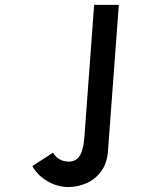

<svg xmlns="http://www.w3.org/2000/svg" viewBox="-20 -730 640 774"><path d="M258.5 -78.5Q285.5 -78.5 300.8 -101.2Q316 -124 320 -174.5L359.5 -710.5H459L415 -118Q411 -70 387 -38.2Q363 -6.5 328 8.8Q293 24 256 24Q212 24 171.8 0.8Q131.5 -22.5 110.5 -60.5L193.5 -114.5Q215.5 -78.5 258.5 -78.5Z"/></svg>

Font: JuliaMono SemiBold
Style: Italic
Weight: 600
Italic angle: -9°
Monospace: yes
Designer: cormullion
Foundry: corm
Version: Version 0.056; ttfautohint (v1.8.4)